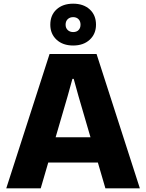

<svg xmlns="http://www.w3.org/2000/svg" viewBox="-20 -1022 793 1042"><path d="M14 0 249 -729H504L739 0H552L406 -500L380 -594H373L347 -500L201 0ZM229 -140 268 -277H485L524 -140ZM377 -775Q321 -775 287 -806.5Q253 -838 253 -888Q253 -940 287 -971Q321 -1002 377 -1002Q433 -1002 467 -971Q501 -940 501 -888Q501 -838 467 -806.5Q433 -775 377 -775ZM377 -848Q396 -848 406.5 -859Q417 -870 417 -888Q417 -907 406 -918Q395 -929 377 -929Q359 -929 347.5 -918Q336 -907 336 -888Q336 -870 347.5 -859Q359 -848 377 -848Z"/></svg>

Font: Mona Sans ExtraLight ExtraBold
Style: Regular
Weight: 800
Version: Version 2.000